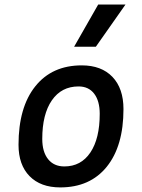

<svg xmlns="http://www.w3.org/2000/svg" viewBox="-20 -815 626 845"><path d="M245.1 9.8Q158.7 9.8 110.1 -39.8Q61.5 -89.4 61.5 -177.7Q61.5 -342.8 135.3 -435.1Q209 -527.3 339.8 -527.3Q426.3 -527.3 474.9 -476.6Q523.4 -425.8 523.4 -335Q523.4 -172.4 450 -81.3Q376.5 9.8 245.1 9.8ZM263.2 -82.5Q336.4 -82.5 377.7 -143.8Q418.9 -205.1 418.9 -314Q418.9 -370.6 394.5 -402.6Q370.1 -434.6 325.7 -434.6Q250.5 -434.6 208.3 -373.5Q166 -312.5 166 -203.6Q166 -146.5 191.7 -114.5Q217.3 -82.5 263.2 -82.5ZM306.2 -609.4 412.1 -794.9H532.2L401.9 -609.4Z"/></svg>

Font: CaskaydiaCove NFP
Style: Italic
Weight: 400
Italic angle: -10°
Designer: Aaron Bell
Foundry: Saja Typeworks
Version: Version 2111.001; VTT 6.35;Nerd Fonts 3.1.1